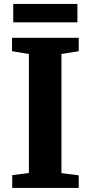

<svg xmlns="http://www.w3.org/2000/svg" viewBox="-20 -930 449 950"><path d="M123 -74V-663L39.5 -676.5V-743H369.5V-676.5L284 -663V-73.5L369.5 -62.5V0H40.5V-63.5ZM363 -910.5V-819.5H45.5V-910.5Z"/></svg>

Font: Merriweather Light 18pt ExtraBold
Style: Regular
Weight: 800
Version: Version 2.100